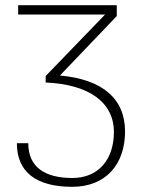

<svg xmlns="http://www.w3.org/2000/svg" viewBox="-20 -520 551 740"><path d="M462 -13C462 -139 376 -214 211 -229L430 -458V-500H50V-464H385L156 -227V-202C321 -195 419 -127 419 -11C419 95 359 166 259 166C154 166 89 125 89 32H45C45 141 117 200 258 200C389 200 462 112 462 -13Z"/></svg>

Font: Perun ExtraLight
Style: Regular
Weight: 200
Foundry: Copyright (c) Stefan Peev, Context Ltd, 2016
Version: Version 1.089